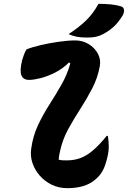

<svg xmlns="http://www.w3.org/2000/svg" viewBox="-20 -972 667 1002"><path d="M118 -714Q147 -726 192 -736.5Q237 -747 286 -754Q335 -761 373 -761Q411 -761 442.5 -742Q474 -723 490.5 -692.5Q507 -662 501 -627Q490 -566 461.5 -511Q433 -456 399 -403.5Q365 -351 336 -298Q307 -245 294 -186Q291 -174 289 -162Q287 -150 286 -139Q296 -136 307 -135.5Q318 -135 328 -135Q367 -135 399.5 -147Q432 -159 465 -187Q498 -215 537 -263H543Q547 -239 547.5 -210.5Q548 -182 540 -150Q530 -106 515 -79.5Q500 -53 475 -33Q424 10 331 10Q287 10 250 -8Q213 -26 187 -56Q161 -86 149 -122.5Q137 -159 143 -197Q152 -263 178.5 -319Q205 -375 238 -426.5Q271 -478 301 -530.5Q331 -583 347 -641L340 -646Q307 -613 267 -593Q227 -573 191 -564Q155 -555 132 -555Q102 -555 92 -578Q82 -601 95 -656Q99 -670 104 -684Q109 -698 118 -714ZM494 -952Q529 -952 559 -949Q589 -946 611 -939Q625 -935 627 -921Q629 -907 620 -891Q598 -856 575.5 -834.5Q553 -813 520 -795Q499 -784 480.5 -780Q462 -776 434 -776Q402 -776 379.5 -780.5Q357 -785 338 -794Q393 -830 429.5 -865.5Q466 -901 494 -952Z"/></svg>

Font: Recursive Mn Csl St XBd
Style: Italic
Weight: 800
Italic angle: -15°
Monospace: yes
Version: Version 1.079;hotconv 1.0.112;makeotfexe 2.5.65598; ttfautoh